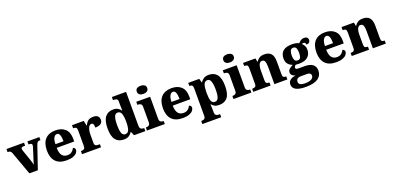

<svg xmlns="http://www.w3.org/2000/svg" viewBox="10 -1948 6871 3355"><g transform="rotate(-20 3445.5 -270.0)"><path d="M81 -433Q71 -460 55.5 -469.5Q40 -479 6 -479V-536H333V-479H302Q258 -479 258 -447Q258 -436 261 -426Q264 -416 267 -407L332 -218Q342 -188 349.5 -163Q357 -138 362 -114Q366 -133 372.5 -154.5Q379 -176 385 -194L450 -398Q455 -412 457.5 -423Q460 -434 460 -447Q460 -460 449.5 -469.5Q439 -479 414 -479H396V-536H618V-479H595Q574 -479 561.5 -464.5Q549 -450 534 -408L395 0H238Z M931 10Q795 10 728 -62.5Q661 -135 661 -266Q661 -406 728.5 -478Q796 -550 919 -550Q1033 -550 1098.5 -489Q1164 -428 1164 -309V-255H838Q840 -159 874 -114.5Q908 -70 974 -70Q1025 -70 1056.5 -95.5Q1088 -121 1105 -158Q1121 -153 1132.5 -140.5Q1144 -128 1144 -110Q1144 -82 1122.5 -54.5Q1101 -27 1054 -8.5Q1007 10 931 10ZM990 -323Q990 -398 974 -439.5Q958 -481 923 -481Q886 -481 863.5 -440.5Q841 -400 840 -323Z M1217 0V-57H1222Q1256 -57 1275.5 -69.5Q1295 -82 1295 -129V-411Q1295 -455 1278 -467Q1261 -479 1228 -479H1225V-536H1443L1463 -442H1468Q1493 -498 1527.5 -523Q1562 -548 1622 -548Q1680 -548 1706 -521.5Q1732 -495 1732 -454Q1732 -403 1694.5 -380Q1657 -357 1594 -357Q1594 -398 1585.5 -420Q1577 -442 1549 -442Q1522 -442 1505 -416.5Q1488 -391 1479.5 -352.5Q1471 -314 1471 -276V-124Q1471 -80 1489 -68.5Q1507 -57 1536 -57H1570V0Z M1993 10Q1895 10 1842 -56.5Q1789 -123 1789 -267Q1789 -412 1842 -480Q1895 -548 1991 -548Q2046 -548 2079.5 -528Q2113 -508 2134 -477H2139Q2137 -500 2136.5 -531Q2136 -562 2136 -591V-643Q2136 -683 2112.5 -693Q2089 -703 2056 -703H2048V-760H2312V-137Q2312 -90 2331 -73.5Q2350 -57 2386 -57H2394V0H2184L2153 -73H2148Q2125 -35 2088.5 -12.5Q2052 10 1993 10ZM2046 -69Q2098 -69 2117 -118.5Q2136 -168 2136 -269Q2136 -366 2117.5 -418.5Q2099 -471 2047 -471Q2003 -471 1984.5 -418.5Q1966 -366 1966 -268Q1966 -169 1984.5 -119Q2003 -69 2046 -69Z M2586 -622Q2545 -622 2517 -641Q2489 -660 2489 -698Q2489 -738 2517 -756Q2545 -774 2586 -774Q2625 -774 2654 -756Q2683 -738 2683 -698Q2683 -660 2654 -641Q2625 -622 2586 -622ZM2424 0V-57H2436Q2466 -57 2484.5 -72.5Q2503 -88 2503 -130V-412Q2503 -450 2483.5 -464.5Q2464 -479 2436 -479H2420V-536H2678V-128Q2678 -87 2697 -72Q2716 -57 2745 -57H2756V0Z M3089 10Q2953 10 2886 -62.5Q2819 -135 2819 -266Q2819 -406 2886.5 -478Q2954 -550 3077 -550Q3191 -550 3256.5 -489Q3322 -428 3322 -309V-255H2996Q2998 -159 3032 -114.5Q3066 -70 3132 -70Q3183 -70 3214.5 -95.5Q3246 -121 3263 -158Q3279 -153 3290.5 -140.5Q3302 -128 3302 -110Q3302 -82 3280.5 -54.5Q3259 -27 3212 -8.5Q3165 10 3089 10ZM3148 -323Q3148 -398 3132 -439.5Q3116 -481 3081 -481Q3044 -481 3021.5 -440.5Q2999 -400 2998 -323Z M3372 225V167H3385Q3397 167 3412.5 163Q3428 159 3440 145.5Q3452 132 3452 105V-407Q3452 -454 3435.5 -466.5Q3419 -479 3393 -479H3386V-536H3591L3612 -463H3616Q3638 -499 3675 -522.5Q3712 -546 3769 -546Q3869 -546 3921.5 -478.5Q3974 -411 3974 -265Q3974 -120 3922 -54Q3870 12 3767 12Q3716 12 3683.5 -4.5Q3651 -21 3629 -50H3624Q3625 -24 3626.5 4Q3628 32 3628 60V103Q3628 131 3639.5 145Q3651 159 3667 163Q3683 167 3694 167H3723V225ZM3715 -65Q3760 -65 3779 -113.5Q3798 -162 3798 -263Q3798 -360 3779 -413.5Q3760 -467 3718 -467Q3665 -467 3646.5 -413.5Q3628 -360 3628 -265Q3628 -162 3646 -113.5Q3664 -65 3715 -65Z M4195 -622Q4154 -622 4126 -641Q4098 -660 4098 -698Q4098 -738 4126 -756Q4154 -774 4195 -774Q4234 -774 4263 -756Q4292 -738 4292 -698Q4292 -660 4263 -641Q4234 -622 4195 -622ZM4033 0V-57H4045Q4075 -57 4093.5 -72.5Q4112 -88 4112 -130V-412Q4112 -450 4092.5 -464.5Q4073 -479 4045 -479H4029V-536H4287V-128Q4287 -87 4306 -72Q4325 -57 4354 -57H4365V0Z M4401 0V-57H4405Q4439 -57 4458 -69Q4477 -81 4477 -125V-415Q4477 -456 4460 -467.5Q4443 -479 4410 -479H4406V-536H4636L4649 -469H4654Q4675 -504 4709 -527Q4743 -550 4806 -550Q4886 -550 4927.5 -504.5Q4969 -459 4969 -358V-128Q4969 -82 4983 -69.5Q4997 -57 5031 -57H5035V0H4794V-322Q4794 -386 4780.5 -421.5Q4767 -457 4729 -457Q4700 -457 4683.5 -435.5Q4667 -414 4660 -379.5Q4653 -345 4653 -305V-122Q4653 -81 4669.5 -69Q4686 -57 4719 -57H4723V0Z M5297 234Q5053 234 5053 101Q5053 52 5091.5 21Q5130 -10 5192 -15Q5162 -25 5137 -45Q5112 -65 5112 -101Q5112 -136 5138.5 -160.5Q5165 -185 5211 -208Q5162 -223 5129 -261.5Q5096 -300 5096 -365Q5096 -454 5150 -502Q5204 -550 5321 -550Q5360 -550 5390 -543.5Q5420 -537 5446 -524Q5469 -549 5494.5 -566Q5520 -583 5559 -583Q5593 -583 5611 -565Q5629 -547 5629 -522Q5629 -497 5613 -478Q5597 -459 5556 -459Q5556 -483 5544 -493Q5532 -503 5520 -503Q5509 -503 5500.5 -500.5Q5492 -498 5485 -495Q5509 -474 5525.5 -444Q5542 -414 5542 -370Q5542 -289 5488.5 -238.5Q5435 -188 5321 -188Q5310 -188 5291 -189Q5272 -190 5264 -192Q5252 -188 5241 -174Q5230 -160 5230 -144Q5230 -128 5242.5 -121.5Q5255 -115 5276 -115H5395Q5499 -115 5548.5 -75Q5598 -35 5598 40Q5598 131 5524 182.5Q5450 234 5297 234ZM5319 -251Q5362 -251 5374.5 -283.5Q5387 -316 5387 -365Q5387 -415 5374.5 -450.5Q5362 -486 5318 -486Q5277 -486 5263 -450Q5249 -414 5249 -364Q5249 -316 5263 -283.5Q5277 -251 5319 -251ZM5300 170Q5380 170 5421.5 147Q5463 124 5463 81Q5463 57 5445 42.5Q5427 28 5391 28H5268Q5250 28 5231.5 34.5Q5213 41 5200 56.5Q5187 72 5187 101Q5187 137 5218.5 153.5Q5250 170 5300 170Z M5943 10Q5807 10 5740 -62.5Q5673 -135 5673 -266Q5673 -406 5740.5 -478Q5808 -550 5931 -550Q6045 -550 6110.5 -489Q6176 -428 6176 -309V-255H5850Q5852 -159 5886 -114.5Q5920 -70 5986 -70Q6037 -70 6068.5 -95.5Q6100 -121 6117 -158Q6133 -153 6144.5 -140.5Q6156 -128 6156 -110Q6156 -82 6134.5 -54.5Q6113 -27 6066 -8.5Q6019 10 5943 10ZM6002 -323Q6002 -398 5986 -439.5Q5970 -481 5935 -481Q5898 -481 5875.5 -440.5Q5853 -400 5852 -323Z M6232 0V-57H6236Q6270 -57 6289 -69Q6308 -81 6308 -125V-415Q6308 -456 6291 -467.5Q6274 -479 6241 -479H6237V-536H6467L6480 -469H6485Q6506 -504 6540 -527Q6574 -550 6637 -550Q6717 -550 6758.5 -504.5Q6800 -459 6800 -358V-128Q6800 -82 6814 -69.5Q6828 -57 6862 -57H6866V0H6625V-322Q6625 -386 6611.5 -421.5Q6598 -457 6560 -457Q6531 -457 6514.5 -435.5Q6498 -414 6491 -379.5Q6484 -345 6484 -305V-122Q6484 -81 6500.5 -69Q6517 -57 6550 -57H6554V0Z"/></g></svg>

Font: Noto Serif Telugu ExtraBold
Style: Regular
Weight: 800
Designer: Jelle Bosma - Monotype Design Team
Foundry: Monotype Imaging Inc.
Version: Version 2.005; ttfautohint (v1.8.4.7-5d5b)